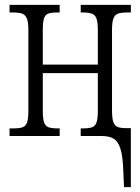

<svg xmlns="http://www.w3.org/2000/svg" viewBox="-20 -556 574 785"><path d="M484 140Q482 84 473 54Q464 24 446 12Q428 0 394 0H310V-31H317Q343 -31 356 -35.5Q369 -40 374.5 -55Q380 -70 380 -102V-257H155V-102Q155 -70 160.5 -55Q166 -40 179 -35.5Q192 -31 219 -31H224V0H19V-31H32Q59 -31 72 -35.5Q85 -40 90.5 -55Q96 -70 96 -102V-433Q96 -465 90 -480Q84 -495 71 -500Q58 -505 32 -505H19V-536H224V-505H217Q190 -505 177.5 -500.5Q165 -496 160 -481Q155 -466 155 -434V-292H380V-433Q380 -465 374.5 -480Q369 -495 356 -500Q343 -505 317 -505H310V-536H515V-505H503Q476 -505 463 -500.5Q450 -496 444 -481Q438 -466 438 -434V-106Q438 -73 443 -58Q448 -43 460 -37.5Q472 -32 497 -32H515V209H487Z"/></svg>

Font: Noto Serif CondLight
Style: Regular
Weight: 300
Width: 3
Designer: Monotype Design Team
Foundry: Monotype Imaging Inc.
Version: Version 1.001